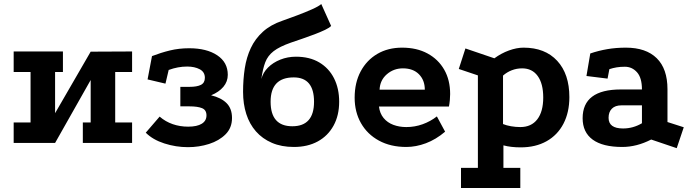

<svg xmlns="http://www.w3.org/2000/svg" viewBox="-20 -711 3441 955"><path d="M48 -455H293V-353H254V-148L431 -454L637 -455V-353H553V-102H637V0H392V-102H431V-313L254 0H48V-102H132V-353H48Z M915 21Q855 21 797.5 2.5Q740 -16 705 -51L774 -131Q803 -106 839 -93.5Q875 -81 916 -81Q960 -81 983.5 -95.5Q1007 -110 1007 -137Q1007 -164 985 -173Q963 -182 922 -182H877V-279H923Q960 -279 979.5 -289Q999 -299 999 -324Q999 -353 973.5 -366.5Q948 -380 911 -380Q865 -380 819 -363L803 -295L714 -316L736 -432Q780 -449 825 -460Q870 -471 921 -471Q1008 -471 1060.5 -436Q1113 -401 1113 -339Q1113 -305 1091 -279Q1069 -253 1030 -237Q1080 -225 1107 -198Q1134 -171 1134 -124Q1134 -75 1102 -43Q1070 -11 1020 5Q970 21 915 21Z M1627 -582Q1619 -573 1597 -562.5Q1575 -552 1545 -540.5Q1515 -529 1484 -518.5Q1453 -508 1427 -499Q1370 -479 1341 -456.5Q1312 -434 1299.5 -401.5Q1287 -369 1280 -318Q1288 -350 1313 -375Q1338 -400 1374.5 -414.5Q1411 -429 1452 -429Q1520 -429 1568 -400.5Q1616 -372 1641.5 -321.5Q1667 -271 1667 -205Q1667 -137 1639 -86Q1611 -35 1560.5 -7.5Q1510 20 1442 20Q1380 20 1332.5 -0.5Q1285 -21 1253 -57.5Q1221 -94 1205 -144Q1189 -194 1189 -254Q1189 -316 1197.5 -371Q1206 -426 1227.5 -472Q1249 -518 1287.5 -553Q1326 -588 1385 -608Q1419 -620 1459 -635Q1499 -650 1532.5 -665Q1566 -680 1578 -691ZM1441 -326Q1326 -326 1326 -205Q1326 -83 1434 -83Q1542 -83 1542 -205Q1542 -326 1441 -326Z M2194 -56Q2148 -17 2098.5 1.5Q2049 20 2001 20Q1923 20 1865 -11.5Q1807 -43 1775.5 -98.5Q1744 -154 1744 -225Q1744 -300 1774 -356Q1804 -412 1857 -443Q1910 -474 1980 -474Q2053 -474 2106.5 -445Q2160 -416 2189.5 -364.5Q2219 -313 2219 -243Q2219 -230 2217.5 -213Q2216 -196 2213 -181H1865Q1869 -147 1888 -124Q1907 -101 1936.5 -90Q1966 -79 2001 -79Q2043 -79 2082 -93Q2121 -107 2153 -132ZM2093 -265Q2093 -312 2064 -341.5Q2035 -371 1984 -371Q1938 -371 1904 -341.5Q1870 -312 1868 -265Z M2273 224V124H2357V-336L2262 -368L2295 -470L2439 -421Q2473 -446 2511.5 -460Q2550 -474 2584 -474Q2691 -474 2751.5 -408.5Q2812 -343 2812 -228Q2812 -152 2782.5 -95.5Q2753 -39 2698.5 -8.5Q2644 22 2570 22Q2521 22 2484 12V124H2568V224ZM2568 -79Q2623 -79 2652.5 -117.5Q2682 -156 2682 -226Q2682 -295 2654.5 -333Q2627 -371 2577 -371Q2550 -371 2525.5 -361.5Q2501 -352 2482 -335V-94Q2499 -87 2522 -83Q2545 -79 2568 -79Z M3219 -17Q3147 20 3075 20Q2978 20 2928 -16.5Q2878 -53 2878 -123Q2878 -266 3068 -266H3173Q3173 -324 3148.5 -351.5Q3124 -379 3088 -379Q3066 -379 3047.5 -376Q3029 -373 3011 -367L3002 -320L2897 -333L2916 -445Q2957 -459 3000.5 -466.5Q3044 -474 3093 -474Q3193 -474 3246.5 -421.5Q3300 -369 3300 -267V-104L3381 -78L3346 26ZM3071 -187Q3040 -187 3023.5 -170.5Q3007 -154 3007 -125Q3007 -72 3079 -72Q3129 -72 3173 -98V-187Z"/></svg>

Font: Podkova ExtraBold
Style: Regular
Weight: 800
Designer: Ilya Yudin
Foundry: Cyreal (www.cyreal.org)
Version: Version 2.103